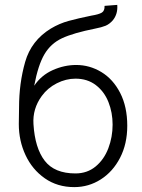

<svg xmlns="http://www.w3.org/2000/svg" viewBox="-20 -750 583 786"><path d="M57 -242 58 -310Q58 -409 83 -496.5Q108 -584 188 -633Q223 -654 261.5 -664.5Q300 -675 354 -686Q385 -691 397 -698.5Q409 -706 408 -726L460 -730Q463 -693 442 -667Q428 -651 412 -644.5Q396 -638 370 -633Q280 -615 234 -593.5Q188 -572 162 -528Q136 -484 120 -399Q149 -442 196 -463Q243 -484 292 -484Q347 -484 395 -455Q443 -426 472 -369.5Q501 -313 501 -235Q501 -161 471.5 -104Q442 -47 392.5 -15.5Q343 16 284 16Q215 16 163.5 -20Q112 -56 84.5 -115Q57 -174 57 -242ZM289 -428Q250 -428 212.5 -409Q175 -390 151 -357Q113 -305 117 -242Q123 -144 163 -92Q203 -40 289 -40Q337 -40 371.5 -68.5Q406 -97 423.5 -143Q441 -189 441 -240Q441 -289 424 -332Q407 -375 372.5 -401.5Q338 -428 289 -428Z"/></svg>

Font: Bellota
Style: Regular
Weight: 400
Designer: Kemie Guaida
Foundry: Kemie Guaida
Version: Version 4.001